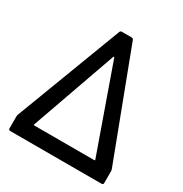

<svg xmlns="http://www.w3.org/2000/svg" viewBox="-164 -824 902 948"><g transform="rotate(30 287.0 -350.0)"><path d="M19 -89 248 -692Q251 -700 259 -700H315Q323 -700 326 -692L555 -88Q557 -83 557 -76V-10Q557 0 547 0H27Q17 0 17 -10V-77Q17 -84 19 -89ZM461 -88 290 -571Q289 -573 287 -573Q285 -573 284 -571L113 -88Q112 -86 113 -84.5Q114 -83 116 -83H458Q460 -83 461 -84.5Q462 -86 461 -88Z"/></g></svg>

Font: Barlow Semi Condensed Medium
Style: Regular
Weight: 500
Width: 4
Designer: Jeremy Tribby
Foundry: Tribby Type
Version: Version 1.422; ttfautohint (v1.8)